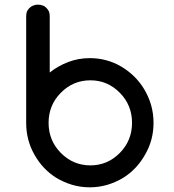

<svg xmlns="http://www.w3.org/2000/svg" viewBox="-20 -801 743 820"><path d="M366.2 -458Q292 -458 239.3 -404.3Q187.5 -351.6 187.5 -276.4Q187.5 -201.2 239.3 -148.4Q292 -94.7 366.2 -94.7Q439.5 -94.7 492.2 -148.4Q543.9 -201.2 543.9 -276.4Q543.9 -351.6 492.2 -404.3Q439.5 -458 366.2 -458ZM363.3 -552.7Q436.5 -552.7 498 -516.6Q558.6 -480.5 594.7 -421.9Q614.3 -389.6 625 -353.5Q635.7 -316.4 635.7 -276.4Q635.7 -202.1 599.6 -140.6Q564.5 -78.1 506.8 -42Q474.6 -22.5 438.5 -11.7Q402.3 -1 363.3 -1Q324.2 -1 288.1 -11.7Q252 -22.5 219.7 -42Q162.1 -78.1 127 -140.6Q91.8 -202.1 91.8 -276.4Q91.8 -276.4 91.8 -276.4Q91.8 -276.4 91.8 -276.4Q91.8 -276.4 91.8 -277.3Q91.8 -277.3 91.8 -277.3Q91.8 -427.7 91.8 -730.5Q91.8 -742.2 94.7 -751Q98.6 -759.8 105.5 -766.6Q113.3 -774.4 122.1 -777.3Q130.9 -781.2 141.6 -781.2Q153.3 -781.2 163.1 -777.3Q171.9 -774.4 178.7 -766.6Q185.5 -759.8 189.5 -751Q192.4 -742.2 192.4 -730.5Q192.4 -650.4 192.4 -491.2Q227.5 -519.5 271.5 -536.1Q314.5 -552.7 363.3 -552.7Z"/></svg>

Font: Abed
Style: Bold
Weight: 700
Designer: Johan Aakerlund
Version: Version 3.105